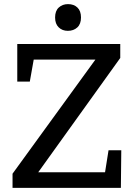

<svg xmlns="http://www.w3.org/2000/svg" viewBox="-20 -914 659 934"><path d="M41 0V-69L444 -624H144L125 -517H64V-700H565V-632L166 -76H491L508 -183H570L568 0ZM310 -764Q283 -764 265.5 -781Q248 -798 248 -829Q248 -861 266 -877.5Q284 -894 311 -894Q339 -894 356.5 -877.5Q374 -861 374 -829Q374 -797 356 -780.5Q338 -764 310 -764Z"/></svg>

Font: Bitter Medium
Style: Regular
Weight: 500
Designer: Sol Matas, and Bitter project Authors
Foundry: Sol Matas
Version: Version 2.001